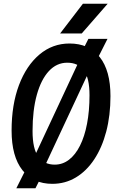

<svg xmlns="http://www.w3.org/2000/svg" viewBox="-20 -976 640 1035"><path d="M262 15Q159 15 100.8 -58.8Q42.5 -132.5 42.5 -272.5Q42.5 -411.5 82.2 -517Q122 -622.5 192.5 -682Q263 -741.5 355 -741.5Q459.5 -741.5 517.5 -668.5Q575.5 -595.5 575.5 -458Q575.5 -354 552.8 -267.2Q530 -180.5 488.2 -117.2Q446.5 -54 389 -19.5Q331.5 15 262 15ZM275 -88.5Q317.5 -88.5 352 -115Q386.5 -141.5 411.2 -190.8Q436 -240 449.2 -309Q462.5 -378 462.5 -462.5Q462.5 -556.5 431.5 -597.2Q400.5 -638 342.5 -638Q285.5 -638 243.5 -592.8Q201.5 -547.5 178.5 -464.8Q155.5 -382 155.5 -269.5Q155.5 -173 187 -130.8Q218.5 -88.5 275 -88.5ZM68 39 127.5 -79.5 151 -100.5 409.5 -654 411 -676 456.5 -766.5H559.5L504.5 -657.5L480 -634L216.5 -70L216 -50L171 39ZM420.5 -795.5H304L427 -956H560.5Z"/></svg>

Font: Spline Sans Mono Medium
Style: Italic
Weight: 500
Italic angle: -4°
Monospace: yes
Designer: Eben Sorkin, Mirko Velimirovic
Foundry: Sorkin Type
Version: Version 1.004